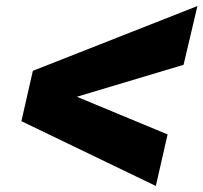

<svg xmlns="http://www.w3.org/2000/svg" viewBox="-20 -614 675 637"><path d="M635 -594 589 -399 235 -293 536 -168 497 3 51 -212 89 -379Z"/></svg>

Font: Work Sans ExtraBold
Style: Italic
Weight: 800
Italic angle: -13°
Designer: Wei Huang
Foundry: Wei Huang
Version: Version 2.012; ttfautohint (v1.8.3)